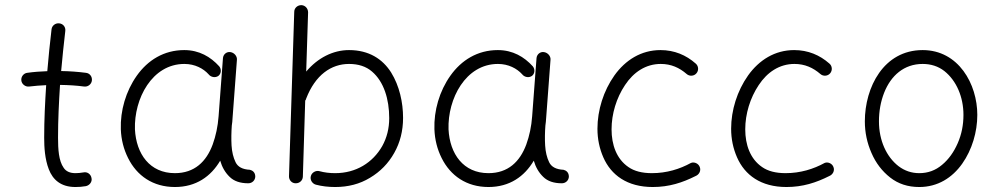

<svg xmlns="http://www.w3.org/2000/svg" viewBox="-20 -712 3906 751"><path d="M339.4 -397C341.3 -412.1 331.1 -425.8 315.9 -427.2C284.7 -431.2 252.4 -433.6 219.2 -434.1C223.6 -486.3 229.5 -538.1 235.4 -590.8C237.3 -606 227.1 -619.1 211.9 -620.6C197.8 -622.6 183.1 -612.3 181.6 -597.2C175.3 -542.5 169.4 -488.3 165 -433.6C137.7 -432.6 111.8 -430.7 86.9 -427.2C72.8 -425.8 61.5 -412.1 63.5 -397C64.9 -382.8 79.6 -371.6 93.8 -373.5C115.2 -376 137.7 -377.9 160.6 -378.9C156.2 -311 152.8 -243.2 152.8 -173.3C152.8 -136.7 155.3 -90.3 170.9 -49.8C186.5 -9.3 217.8 19.5 274.9 19.5C288.6 19.5 302.2 18.6 315.9 16.1C331.1 12.7 341.3 -1.5 337.9 -15.6C335.4 -30.8 321.3 -41 306.2 -37.6C294.9 -35.6 284.7 -34.7 274.9 -34.7C253.9 -34.7 238.3 -41.5 229 -55.7C209.5 -83 207 -128.9 207 -173.3C207 -243.2 210.4 -311.5 214.8 -379.9C249 -379.4 280.3 -377.4 309.1 -373.5C324.2 -371.6 337.9 -382.8 339.4 -397Z M664.1 -34.7C565.9 -34.7 512.7 -109.9 507.8 -206.1C503.9 -325.7 574.7 -461.9 701.2 -461.9C742.7 -461.9 775.4 -443.8 795.4 -421.9C804.7 -409.7 822.3 -406.7 834 -415C845.2 -423.3 847.2 -440.9 837.4 -452.6C803.7 -489.7 759.3 -516.1 700.7 -516.1C621.1 -516.1 558.1 -476.6 515.1 -416C472.2 -355.5 450.2 -279.3 452.6 -206.5C454.1 -165.5 463.9 -127.9 481 -93.8C515.1 -24.9 578.1 19.5 664.1 19.5C746.6 19.5 804.7 -21.5 841.3 -83.5C848.6 -58.1 860.8 -37.1 877.9 -20.5C895 -3.4 919.4 4.9 951.2 4.9C966.3 4.9 978.5 -6.8 978.5 -22C978 -38.1 967.8 -45.4 957.5 -47.9C928.7 -49.3 910.2 -59.1 901.4 -77.6C892.6 -95.7 887.2 -117.7 885.7 -143.1C884.3 -167 884.8 -195.3 886.7 -221.2C888.2 -230.5 889.2 -240.2 889.6 -250L906.7 -478C908.2 -492.2 896 -506.3 880.9 -508.3C866.7 -510.3 853.5 -500 852.1 -484.9L835 -257.3C832 -217.3 824.2 -180.7 812 -147C787.1 -79.6 740.7 -34.7 664.1 -34.7Z M1158.7 -691.9C1143.6 -691.9 1130.9 -680.7 1130.9 -665.5L1110.4 -22.9C1109.9 -7.8 1121.1 4.9 1136.2 4.9C1151.4 5.4 1164.1 -5.9 1164.6 -21L1173.8 -318.4C1175.8 -320.8 1177.2 -323.7 1177.7 -326.7C1213.4 -418.9 1275.4 -461.9 1345.2 -461.9C1381.8 -461.9 1412.1 -452.1 1435.1 -432.1C1481.4 -392.6 1502.4 -324.2 1502.4 -250C1502.4 -209.5 1493.2 -173.3 1475.1 -140.6C1438 -75.7 1372.6 -34.7 1291 -34.7C1269.5 -34.7 1249 -37.1 1229.5 -42.5C1215.3 -46.4 1199.2 -37.1 1195.8 -22.9C1191.9 -8.8 1201.2 6.3 1215.3 10.3C1239.3 16.6 1264.2 19.5 1291 19.5C1341.8 19.5 1387.2 7.8 1427.2 -16.6C1467.3 -40.5 1499 -72.8 1522 -113.8C1544.9 -154.3 1556.6 -200.2 1556.6 -251C1556.6 -311 1542.5 -376 1509.8 -428.7C1476.6 -481 1423.3 -516.1 1345.2 -516.1C1282.2 -516.1 1222.7 -485.4 1177.7 -432.1L1185.1 -663.6C1185.1 -678.7 1173.8 -691.4 1158.7 -691.9Z M1890.6 -34.7C1792.5 -34.7 1739.3 -109.9 1734.4 -206.1C1730.5 -325.7 1801.3 -461.9 1927.7 -461.9C1969.2 -461.9 2002 -443.8 2022 -421.9C2031.2 -409.7 2048.8 -406.7 2060.5 -415C2071.8 -423.3 2073.7 -440.9 2064 -452.6C2030.3 -489.7 1985.8 -516.1 1927.2 -516.1C1847.7 -516.1 1784.7 -476.6 1741.7 -416C1698.7 -355.5 1676.8 -279.3 1679.2 -206.5C1680.7 -165.5 1690.4 -127.9 1707.5 -93.8C1741.7 -24.9 1804.7 19.5 1890.6 19.5C1973.1 19.5 2031.2 -21.5 2067.9 -83.5C2075.2 -58.1 2087.4 -37.1 2104.5 -20.5C2121.6 -3.4 2146 4.9 2177.7 4.9C2192.9 4.9 2205.1 -6.8 2205.1 -22C2204.6 -38.1 2194.3 -45.4 2184.1 -47.9C2155.3 -49.3 2136.7 -59.1 2127.9 -77.6C2119.1 -95.7 2113.8 -117.7 2112.3 -143.1C2110.8 -167 2111.3 -195.3 2113.3 -221.2C2114.7 -230.5 2115.7 -240.2 2116.2 -250L2133.3 -478C2134.8 -492.2 2122.6 -506.3 2107.4 -508.3C2093.3 -510.3 2080.1 -500 2078.6 -484.9L2061.5 -257.3C2058.6 -217.3 2050.8 -180.7 2038.6 -147C2013.7 -79.6 1967.3 -34.7 1890.6 -34.7Z M2704.1 -425.3C2713.9 -436.5 2712.4 -454.1 2701.2 -463.4C2663.6 -496.6 2617.7 -516.1 2563.5 -516.1C2487.8 -516.1 2426.3 -477.1 2383.3 -417C2340.3 -356.4 2316.9 -280.8 2316.9 -208.5C2316.9 -168.5 2324.7 -131.3 2339.8 -96.7C2370.1 -27.3 2433.1 19.5 2533.2 19.5C2597.2 19.5 2649.4 2.4 2700.7 -23.4C2714.4 -28.8 2722.7 -43.9 2717.3 -58.1C2712.9 -71.8 2696.3 -80.1 2682.6 -74.7C2639.2 -50.8 2587.9 -34.7 2529.8 -34.7C2491.7 -34.7 2460.9 -42.5 2438 -58.6C2391.6 -90.3 2372.1 -145.5 2372.1 -206.1C2372.1 -266.6 2391.1 -329.1 2424.8 -379.4C2458 -429.7 2505.9 -461.9 2564.5 -461.9C2605 -461.9 2637.2 -447.3 2666 -422.4C2677.2 -412.6 2694.8 -414.1 2704.1 -425.3Z M3227.1 -425.3C3236.8 -436.5 3235.4 -454.1 3224.1 -463.4C3186.5 -496.6 3140.6 -516.1 3086.4 -516.1C3010.7 -516.1 2949.2 -477.1 2906.2 -417C2863.3 -356.4 2839.8 -280.8 2839.8 -208.5C2839.8 -168.5 2847.7 -131.3 2862.8 -96.7C2893.1 -27.3 2956.1 19.5 3056.2 19.5C3120.1 19.5 3172.4 2.4 3223.6 -23.4C3237.3 -28.8 3245.6 -43.9 3240.2 -58.1C3235.8 -71.8 3219.2 -80.1 3205.6 -74.7C3162.1 -50.8 3110.8 -34.7 3052.7 -34.7C3014.6 -34.7 2983.9 -42.5 2960.9 -58.6C2914.6 -90.3 2895 -145.5 2895 -206.1C2895 -266.6 2914.1 -329.1 2947.8 -379.4C2981 -429.7 3028.8 -461.9 3087.4 -461.9C3127.9 -461.9 3160.2 -447.3 3189 -422.4C3200.2 -412.6 3217.8 -414.1 3227.1 -425.3Z M3588.9 -516.1C3436.5 -516.1 3362.8 -370.6 3362.8 -237.3C3362.8 -193.8 3371.6 -152.8 3388.7 -113.8C3405.8 -74.2 3430.2 -42.5 3461.9 -17.6C3493.7 7.3 3531.2 19.5 3575.7 19.5C3647.9 19.5 3704.6 -16.6 3743.7 -71.8C3782.2 -126.5 3802.7 -195.8 3802.7 -262.7C3802.7 -382.8 3729.5 -516.1 3588.9 -516.1ZM3588.9 -461.9C3621.6 -461.9 3649.9 -452.6 3673.8 -434.1C3721.2 -396.5 3748.5 -332.5 3748.5 -262.7C3748.5 -223.1 3741.2 -186.5 3726.1 -151.9C3710.9 -117.2 3690.9 -88.9 3665 -67.4C3639.2 -45.4 3609.4 -34.7 3575.7 -34.7C3545.4 -34.7 3518.6 -43.9 3494.6 -62C3447.3 -98.6 3418 -162.6 3418 -237.3C3418 -277.3 3424.8 -314.5 3438 -348.6C3464.8 -417 3516.6 -461.9 3588.9 -461.9Z"/></svg>

Font: Mikhak Light
Style: Regular
Weight: 300
Designer: Amin Abedi
Version: Version 3.2